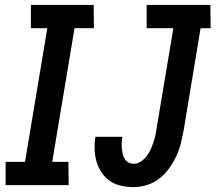

<svg xmlns="http://www.w3.org/2000/svg" viewBox="-20 -755 879 783"><path d="M3 0V-95H82L173 -640H106V-735H362L363 -640H284L193 -95H259L260 0ZM525 8Q499 8 474 2.5Q449 -3 429 -16.5Q409 -30 395 -50.5Q381 -71 374 -95Q367 -119 366 -144.5Q365 -170 369 -197H479Q477 -185 476.5 -173Q476 -161 477 -149.5Q478 -138 480.5 -127Q483 -116 488.5 -107Q494 -98 504 -92.5Q514 -87 526 -87Q541 -87 555 -96.5Q569 -106 579 -119.5Q589 -133 595.5 -148Q602 -163 607 -178.5Q612 -194 615 -209.5Q618 -225 620 -240L687 -640H578V-735H838L839 -640H798L729 -224Q724 -198 717.5 -171Q711 -144 699 -118.5Q687 -93 670 -69Q653 -45 630 -27Q607 -9 579.5 -0.5Q552 8 525 8Z"/></svg>

Font: Iosevka QP
Style: Bold Italic
Weight: 700
Italic angle: -9°
Designer: Belleve Invis
Foundry: Belleve Invis
Version: Version 20.0.0; ttfautohint (v1.8.4)